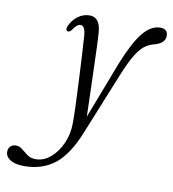

<svg xmlns="http://www.w3.org/2000/svg" viewBox="-195 -522 759 840"><g transform="rotate(10 184.0 -102.0)"><path d="M298 -267Q337 -364.5 373 -408.5Q409 -452.5 450 -452.5Q483.5 -452.5 483.5 -421.5Q483.5 -390.5 440.5 -377Q416.5 -372 396.8 -358Q377 -344 357.2 -312.2Q337.5 -280.5 313.5 -222L200 57.5Q158.5 161 102.8 204.2Q47 247.5 -32 247.5Q-73 247.5 -94.5 233.5Q-116 219.5 -116 198.5Q-116 183.5 -106.8 174.2Q-97.5 165 -82 165Q-66.5 165 -53.5 176Q-40.5 187 -25.5 198Q-10.5 209 12 209Q47 209 77 183.8Q107 158.5 125.8 117.2Q144.5 76 145 28.5Q145.5 1.5 143.8 -47.8Q142 -97 139.2 -155Q136.5 -213 133.5 -267Q130.5 -321 128 -357.5Q125 -403.5 104.5 -403.5Q88 -403.5 70.5 -376Q61.5 -363.5 52.5 -366.5Q42 -370 48.5 -388Q61 -416.5 84.5 -434Q108 -451.5 136.5 -451.5Q183 -451.5 187.5 -385.5Q189.5 -362.5 191 -320Q192.5 -277.5 194.2 -224.8Q196 -172 197.5 -117Q199 -62 200.5 -13Z"/></g></svg>

Font: Fraunces 72pt S050 Light
Style: Italic
Weight: 300
Italic angle: -16°
Version: Version 1.000; ttfautohint (v1.8.3)